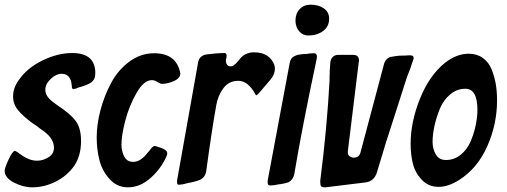

<svg xmlns="http://www.w3.org/2000/svg" viewBox="-24 -794 2169 822"><path d="M40 -148Q41 -147 43 -147L50 -143Q59 -137 71 -128Q103 -106 135 -106Q160 -106 183.5 -120.5Q207 -135 207 -162Q207 -206 148 -243Q134 -255 116 -266Q75 -296 53.5 -322Q32 -348 32 -381Q32 -419 57 -452Q92 -503 157.5 -535Q223 -567 285 -567Q384 -567 384 -481Q384 -453 366.5 -441Q349 -429 311 -419Q301 -413 287 -413L286 -414V-416L284 -418V-423Q284 -425 283 -426V-429L282 -435V-438Q275 -478 240 -478Q216 -478 193 -456Q170 -434 170 -410Q170 -384 197 -362Q201 -358 210.5 -351.5Q220 -345 222 -343Q276 -308 299.5 -277Q323 -246 323 -190Q323 -127 293 -83Q263 -41 214.5 -16.5Q166 8 114 8Q75 8 35.5 -12.5Q-4 -33 -4 -63Q-4 -75 13 -111.5Q30 -148 40 -148Z M524 8Q477 8 445 -27.5Q413 -63 401.5 -109Q390 -155 390 -206Q390 -261 406 -322Q422 -383 451.5 -438.5Q481 -494 529.5 -530Q578 -566 636 -566Q732 -566 748 -480Q748 -459 720.5 -447Q693 -435 669 -435Q664 -435 662 -437L653 -441Q639 -451 626 -451Q592 -451 560.5 -396Q529 -341 512.5 -278Q496 -215 496 -175Q496 -146 508 -123.5Q520 -101 546 -101Q578 -101 607 -139Q615 -147 625 -161Q633 -169 638 -169Q642 -169 659.5 -163Q677 -157 682 -153Q692 -147 692 -137Q692 -132 688 -123Q664 -70 619.5 -31Q575 8 524 8Z M1073 -386Q1072 -387 1070 -389L1069 -391Q1038 -448 996 -448Q956 -448 932.5 -416.5Q909 -385 902 -344Q883 -239 859 -62Q855 -35 832 -24Q816 -18 807 -16L790 -12Q785 -12 779 -10L759 -5Q743 -3 741 -3Q734 -3 734 -14V-21L824 -526Q829 -556 860 -561L898 -565Q924 -567 937 -567Q946 -567 946 -556Q946 -548 945 -545L943 -538Q943 -510 963 -510Q972 -510 976 -514L986 -522Q991 -527 993 -530L998 -535Q1021 -570 1064 -570Q1130 -570 1151 -515Q1153 -505 1153 -501Q1153 -475 1133 -452L1087 -398Q1084 -394 1077 -388L1075 -387L1074 -386Z M1296 -642Q1272 -642 1256.5 -660.5Q1241 -679 1241 -706Q1241 -736 1259 -755Q1277 -774 1306 -774Q1339 -774 1362 -758.5Q1385 -743 1385 -714Q1385 -680 1359 -661Q1333 -642 1296 -642ZM1132 0Q1122 0 1122 -13V-21L1216 -523Q1220 -548 1240 -555Q1249 -560 1262 -561Q1266 -562 1275 -562.5Q1284 -563 1288 -563Q1303 -566 1320 -566Q1333 -566 1333 -550L1332 -545V-543Q1269 -247 1236 -49Q1231 -25 1212 -14Q1192 -7 1164 -4Q1149 0 1132 0Z M1465 -145V-141Q1465 -130 1473.5 -124.5Q1482 -119 1490 -119Q1513 -119 1519 -140L1619 -516Q1625 -542 1647 -550Q1664 -553 1671 -554Q1676 -555 1685 -555.5Q1694 -556 1699 -556H1707L1725 -557H1733Q1747 -557 1747 -546Q1747 -540 1743 -532Q1741 -528 1738.5 -519Q1736 -510 1735 -507Q1723 -477 1718 -463L1641 -223Q1631 -194 1614.5 -138Q1598 -82 1589 -54Q1577 -18 1541 -13L1369 8Q1353 8 1350 2.5Q1347 -3 1347 -19Q1376 -247 1387 -450V-466Q1387 -476 1388 -495.5Q1389 -515 1390 -524Q1391 -540 1400 -549.5Q1409 -559 1423 -559H1488Q1513 -559 1513 -535Q1513 -530 1512 -529Z M1854 6Q1811 6 1782.5 -23.5Q1754 -53 1744 -92Q1734 -131 1734 -178Q1734 -272 1774 -371.5Q1814 -471 1881 -525Q1931 -564 1982 -564Q2018 -564 2043 -546Q2068 -528 2080.5 -497.5Q2093 -467 2098.5 -434.5Q2104 -402 2104 -364Q2104 -262 2062 -167.5Q2020 -73 1941 -23Q1895 6 1854 6ZM1885 -109Q1921 -109 1949 -132Q1977 -155 1991.5 -190Q2006 -225 2013 -259.5Q2020 -294 2020 -324Q2020 -414 1968 -414Q1932 -414 1903 -389.5Q1874 -365 1859 -328Q1844 -291 1836 -254.5Q1828 -218 1828 -187Q1828 -156 1842 -132.5Q1856 -109 1885 -109Z"/></svg>

Font: Bangerz Fix
Style: Regular
Weight: 400
Designer: vernon adams
Foundry: Vernon Adams
Version: Version 2.10;December 28, 2023;FontCreator 13.0.0.2683 64-bi